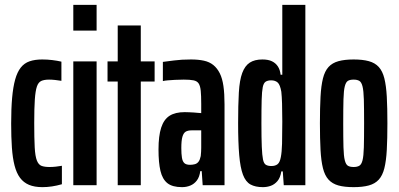

<svg xmlns="http://www.w3.org/2000/svg" viewBox="-20 -763 1642 791"><path d="M155 8Q122 8 99.5 -1.5Q77 -11 62.5 -30.5Q48 -50 40 -81Q32 -112 29 -155Q26 -198 26 -254Q26 -316 30 -360.5Q34 -405 42.5 -435.5Q51 -466 65.5 -484.5Q80 -503 102 -510.5Q124 -518 154 -518Q175 -518 195.5 -515.5Q216 -513 233 -509V-430Q221 -432 207.5 -433.5Q194 -435 182 -435Q162 -435 150 -429.5Q138 -424 132 -406.5Q126 -389 123.5 -353.5Q121 -318 121 -256Q121 -193 123 -156Q125 -119 132 -101.5Q139 -84 151.5 -79.5Q164 -75 184 -75Q197 -75 210.5 -76.5Q224 -78 235 -80V-4Q214 2 194 5Q174 8 155 8Z M282 -637V-743H378V-637ZM282 0V-510H378V0Z M465 0V-427H423V-510H465V-658H560V-510H617V-427H560V0Z M730 8Q690 8 669.5 -8.5Q649 -25 641 -59Q633 -93 633 -147Q633 -203 644 -237Q655 -271 678.5 -286Q702 -301 741 -301Q750 -301 759.5 -300.5Q769 -300 778.5 -299.5Q788 -299 796 -298Q804 -297 809 -297V-335Q809 -369 807 -389Q805 -409 798.5 -419Q792 -429 777.5 -432Q763 -435 737 -435Q717 -435 700.5 -434Q684 -433 671.5 -432Q659 -431 651 -429V-508Q667 -510 697.5 -514Q728 -518 767 -518Q797 -518 820 -513Q843 -508 859 -495Q875 -482 885.5 -461Q896 -440 900.5 -408.5Q905 -377 905 -333V0H815L811 -58H805Q802 -34 791 -19.5Q780 -5 764 1.5Q748 8 730 8ZM763 -84Q773 -84 782.5 -86.5Q792 -89 798 -97Q804 -105 807 -120Q809 -138 809 -154.5Q809 -171 809 -194V-226H770Q754 -226 745 -220.5Q736 -215 731.5 -199.5Q727 -184 727 -153Q727 -129 729.5 -113.5Q732 -98 739.5 -91Q747 -84 763 -84Z M1063 8Q1032 8 1012 -3Q992 -14 981 -43Q970 -72 965.5 -124Q961 -176 961 -256Q961 -331 964 -382Q967 -433 978 -462.5Q989 -492 1009 -505Q1029 -518 1061 -518Q1085 -518 1100.5 -510.5Q1116 -503 1125 -489Q1134 -475 1136 -455H1143V-743H1238V0H1149L1145 -57H1139Q1135 -31 1123 -17Q1111 -3 1095.5 2.5Q1080 8 1063 8ZM1098 -79Q1114 -79 1123.5 -86.5Q1133 -94 1137 -116Q1141 -136 1142 -171Q1143 -206 1143 -262Q1143 -306 1142 -336.5Q1141 -367 1139 -385Q1134 -414 1124 -423Q1114 -432 1097 -432Q1083 -432 1074.5 -426.5Q1066 -421 1062.5 -404Q1059 -387 1058 -351.5Q1057 -316 1057 -255Q1057 -194 1058.5 -158.5Q1060 -123 1063.5 -106Q1067 -89 1075.5 -84Q1084 -79 1098 -79Z M1437 8Q1399 8 1374 1Q1349 -6 1333.5 -23Q1318 -40 1310.5 -70Q1303 -100 1300.5 -145.5Q1298 -191 1298 -255Q1298 -319 1300.5 -364.5Q1303 -410 1310.5 -440Q1318 -470 1333.5 -487Q1349 -504 1374.5 -511Q1400 -518 1437 -518Q1474 -518 1499.5 -511Q1525 -504 1540.5 -487Q1556 -470 1563.5 -440Q1571 -410 1573.5 -364.5Q1576 -319 1576 -255Q1576 -191 1573.5 -145.5Q1571 -100 1563.5 -70Q1556 -40 1540.5 -23Q1525 -6 1499.5 1Q1474 8 1437 8ZM1437 -75Q1451 -75 1460 -80Q1469 -85 1473.5 -102.5Q1478 -120 1479 -156.5Q1480 -193 1480 -255Q1480 -317 1479 -353Q1478 -389 1473.5 -407Q1469 -425 1460 -430Q1451 -435 1437 -435Q1422 -435 1413.5 -430Q1405 -425 1400.5 -407.5Q1396 -390 1395 -353.5Q1394 -317 1394 -255Q1394 -193 1395 -156.5Q1396 -120 1400.5 -102.5Q1405 -85 1413.5 -80Q1422 -75 1437 -75Z"/></svg>

Font: Saira UltraCondensed
Style: Bold
Weight: 700
Width: 1
Designer: Hector Gatti with collaboration of the Omnibus-Type team
Foundry: Omnibus-Type
Version: Version 1.101